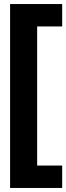

<svg xmlns="http://www.w3.org/2000/svg" viewBox="-20 -812 328 951"><path d="M288 -792V-681H164V8H288V119H30V-792Z"/></svg>

Font: Akshar SemiBold
Style: Regular
Weight: 600
Designer: Tall Chai
Foundry: Tall Chai
Version: Version 1.000